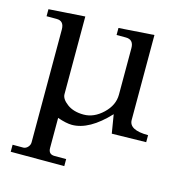

<svg xmlns="http://www.w3.org/2000/svg" viewBox="-99 -560 810 845"><g transform="rotate(15 305.5 -138.0)"><path d="M187 -6V131Q187 160 215 160H268V192H24V160H74Q85 159 93.5 149.5Q102 140 102 128V-145V-386Q102 -425 68 -425H22V-457L187 -468V-114Q187 -92 216 -70.5Q245 -49 291 -49Q338 -49 378.5 -87.5Q419 -126 419 -174V-386Q419 -425 383 -425H341V-457L502 -468V-81Q502 -35 589 -35V-3L433 0L419 -85Q332 8 253 8Q227 8 187 -6Z"/></g></svg>

Font: Academico
Style: Regular
Weight: 400
Foundry: Steinberg Media Technologies GmbH
Version: Version 0.902